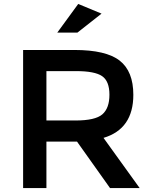

<svg xmlns="http://www.w3.org/2000/svg" viewBox="-20 -952 768 972"><path d="M655 -472Q655 -299 504 -254L687 0H537L370 -235H215V0H97V-699H357Q517 -699 586 -645Q655 -591 655 -472ZM365 -592H215V-342H362Q462 -342 498 -373Q534 -404 534 -472.5Q534 -541 497 -566.5Q460 -592 365 -592ZM372 -787H270L376 -932L494 -883Z"/></svg>

Font: Montreal
Style: Regular
Weight: 400
Designer: Julieta Ulanovsky, usr_local_share
Foundry: Julieta Ulanovsky, usr_local_share
Version: Version 2.001